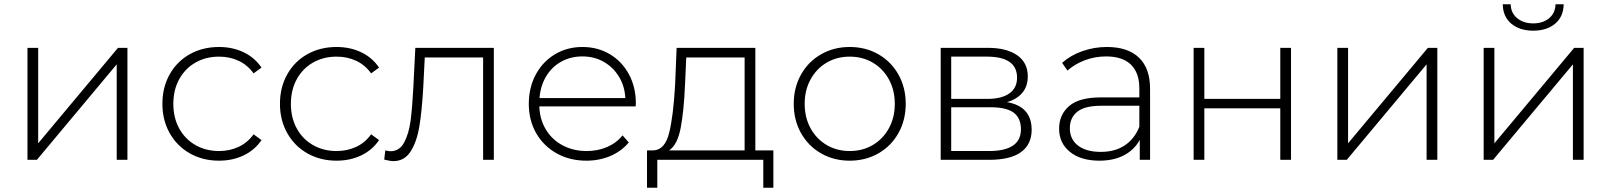

<svg xmlns="http://www.w3.org/2000/svg" viewBox="-20 -745 7510 895"><path d="M108 -522H158V-77L530 -522H574V0H524V-445L152 0H108Z M737 -261Q737 -338 771 -398.5Q805 -459 865 -492.5Q925 -526 1001 -526Q1064 -526 1115.5 -501.5Q1167 -477 1199 -430L1162 -403Q1134 -442 1092.5 -461.5Q1051 -481 1001 -481Q940 -481 891.5 -453.5Q843 -426 815.5 -376Q788 -326 788 -261Q788 -196 815.5 -146Q843 -96 891.5 -68.5Q940 -41 1001 -41Q1051 -41 1092.5 -60.5Q1134 -80 1162 -119L1199 -92Q1167 -45 1115.5 -20.5Q1064 4 1001 4Q925 4 865 -30Q805 -64 771 -124.5Q737 -185 737 -261Z M1285 -261Q1285 -338 1319 -398.5Q1353 -459 1413 -492.5Q1473 -526 1549 -526Q1612 -526 1663.5 -501.5Q1715 -477 1747 -430L1710 -403Q1682 -442 1640.5 -461.5Q1599 -481 1549 -481Q1488 -481 1439.5 -453.5Q1391 -426 1363.5 -376Q1336 -326 1336 -261Q1336 -196 1363.5 -146Q1391 -96 1439.5 -68.5Q1488 -41 1549 -41Q1599 -41 1640.5 -60.5Q1682 -80 1710 -119L1747 -92Q1715 -45 1663.5 -20.5Q1612 4 1549 4Q1473 4 1413 -30Q1353 -64 1319 -124.5Q1285 -185 1285 -261Z M2282 -522V0H2232V-477H1960L1953 -338Q1947 -230 1935 -157Q1923 -84 1894 -39Q1865 6 1814 6Q1799 6 1771 -1L1776 -44Q1792 -40 1800 -40Q1842 -40 1864 -81Q1886 -122 1894 -183Q1902 -244 1907 -342L1916 -522Z M2943 -249H2494Q2496 -188 2525 -140.5Q2554 -93 2603.5 -67Q2653 -41 2715 -41Q2766 -41 2809.5 -59.5Q2853 -78 2882 -114L2911 -81Q2877 -40 2825.5 -18Q2774 4 2714 4Q2636 4 2575 -30Q2514 -64 2479.5 -124Q2445 -184 2445 -261Q2445 -337 2477.5 -397.5Q2510 -458 2567 -492Q2624 -526 2695 -526Q2766 -526 2822.5 -492.5Q2879 -459 2911.5 -399Q2944 -339 2944 -263ZM2495 -288H2895Q2892 -344 2865 -388Q2838 -432 2794 -457Q2750 -482 2695 -482Q2640 -482 2596 -457.5Q2552 -433 2525.5 -388.5Q2499 -344 2495 -288Z M3585 -44V130H3538V0H3044V130H2996V-44H3027Q3080 -47 3099.5 -126.5Q3119 -206 3127 -350L3134 -522H3501V-44ZM3099 -44H3451V-477H3179L3173 -347Q3168 -228 3153 -149Q3138 -70 3099 -44Z M3680 -261Q3680 -337 3714 -397.5Q3748 -458 3807.5 -492Q3867 -526 3941 -526Q4015 -526 4074.5 -492Q4134 -458 4168 -397.5Q4202 -337 4202 -261Q4202 -185 4168 -124.5Q4134 -64 4074.5 -30Q4015 4 3941 4Q3867 4 3807.5 -30Q3748 -64 3714 -124.5Q3680 -185 3680 -261ZM4151 -261Q4151 -325 4123.5 -375Q4096 -425 4048.5 -453Q4001 -481 3941 -481Q3881 -481 3833.5 -453Q3786 -425 3758.5 -375Q3731 -325 3731 -261Q3731 -197 3758.5 -147Q3786 -97 3833.5 -69Q3881 -41 3941 -41Q4001 -41 4048.5 -69Q4096 -97 4123.5 -147Q4151 -197 4151 -261Z M4789 -140Q4789 -72 4739.5 -36Q4690 0 4591 0H4365V-522H4585Q4672 -522 4721.5 -487.5Q4771 -453 4771 -389Q4771 -343 4745.5 -312.5Q4720 -282 4674 -269Q4789 -249 4789 -140ZM4414 -284H4582Q4649 -284 4685 -309.5Q4721 -335 4721 -383Q4721 -432 4685.5 -456.5Q4650 -481 4582 -481H4414ZM4739 -142Q4739 -195 4705 -220Q4671 -245 4598 -245H4414V-41H4590Q4739 -41 4739 -142Z M5341 -331V0H5293V-93Q5268 -47 5220 -21.5Q5172 4 5105 4Q5018 4 4967.5 -37Q4917 -78 4917 -145Q4917 -210 4963.5 -250.5Q5010 -291 5112 -291H5291V-333Q5291 -406 5251.5 -444Q5212 -482 5136 -482Q5084 -482 5036.5 -464Q4989 -446 4956 -416L4931 -452Q4970 -487 5025 -506.5Q5080 -526 5140 -526Q5237 -526 5289 -476.5Q5341 -427 5341 -331ZM5291 -154V-252H5113Q5036 -252 5001.5 -224Q4967 -196 4967 -147Q4967 -96 5005 -66.5Q5043 -37 5112 -37Q5177 -37 5222.5 -67Q5268 -97 5291 -154Z M5544 -522H5594V-284H5948V-522H5998V0H5948V-240H5594V0H5544Z M6214 -522H6264V-77L6636 -522H6680V0H6630V-445L6258 0H6214Z M6896 -522H6946V-77L7318 -522H7362V0H7312V-445L6940 0H6896ZM6985 -725H7022Q7023 -684 7052.5 -660Q7082 -636 7127 -636Q7172 -636 7201 -660Q7230 -684 7231 -725H7269Q7268 -667 7229 -634.5Q7190 -602 7127 -602Q7064 -602 7025 -634.5Q6986 -667 6985 -725Z"/></svg>

Font: Montserrat Atlas Light
Style: Regular
Weight: 300
Designer: Julieta Ulanovsky
Foundry: Julieta Ulanovsky
Version: Version 7.200